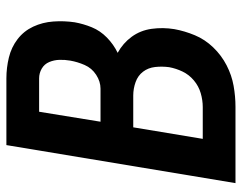

<svg xmlns="http://www.w3.org/2000/svg" viewBox="-100 -676 775 616"><g transform="rotate(-90 288.0 -367.5)"><path d="M9 0H254Q287 0 321 -6Q355 -12 387 -28.5Q419 -45 444.5 -71.5Q470 -98 483.5 -130.5Q497 -163 503 -196Q509 -233 504 -269Q499 -305 478.5 -333Q458 -361 427 -378Q454 -391 476 -412.5Q498 -434 509 -461Q520 -488 525 -516Q530 -550 527.5 -584.5Q525 -619 511 -649Q497 -679 471 -699Q445 -719 412 -727Q379 -735 345 -735H131ZM206 -433 238 -630H345Q362 -630 376.5 -621.5Q391 -613 397.5 -597.5Q404 -582 404.5 -564.5Q405 -547 402 -530Q398 -507 388 -484Q378 -461 356.5 -447Q335 -433 312 -433ZM253 -105H151L188 -328H290Q312 -328 333 -320.5Q354 -313 366.5 -296.5Q379 -280 381.5 -258Q384 -236 381 -213Q377 -191 367 -170Q357 -149 338.5 -133.5Q320 -118 297.5 -111.5Q275 -105 253 -105Z"/></g></svg>

Font: Iosevka Sparkle
Style: Bold Italic
Weight: 700
Italic angle: -9°
Designer: Belleve Invis
Foundry: Belleve Invis
Version: Version 4.5.0; ttfautohint (v1.8.3)